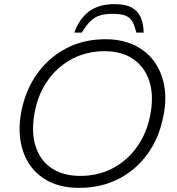

<svg xmlns="http://www.w3.org/2000/svg" viewBox="-20 -900 855 930"><path d="M363 10Q258 10 188 -38Q118 -86 90.5 -171Q63 -256 84 -364Q105 -467 161.5 -545Q218 -623 302 -666.5Q386 -710 491 -710Q569 -710 629 -682Q689 -654 726 -603.5Q763 -553 775.5 -485Q788 -417 771 -336Q751 -232 694.5 -154Q638 -76 553.5 -33Q469 10 363 10ZM369 -48Q455 -48 525 -84.5Q595 -121 642.5 -187Q690 -253 707 -339Q726 -433 704.5 -503Q683 -573 627.5 -612.5Q572 -652 486 -652Q401 -652 331 -615.5Q261 -579 213.5 -513.5Q166 -448 149 -361Q130 -265 151.5 -194.5Q173 -124 229 -86Q285 -48 369 -48ZM340 -742Q363 -808 410.5 -844Q458 -880 535 -880Q587 -880 617 -864Q647 -848 661 -817Q675 -786 676 -742H640Q632 -778 620 -797.5Q608 -817 586 -825Q564 -833 526 -833Q489 -833 463.5 -825Q438 -817 418 -797.5Q398 -778 376 -742Z"/></svg>

Font: REM ExtraLight
Style: Italic
Weight: 250
Italic angle: -11°
Designer: Octavio Pardo
Foundry: Ashler Design
Version: Version 1.005;gftools[0.9.28]